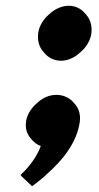

<svg xmlns="http://www.w3.org/2000/svg" viewBox="-20 -501 342 664"><path d="M112 -386C109 -362 115 -339 129 -323L135 -316C148 -301 168 -291 191 -291C213 -291 234 -300 252 -315L253 -316L261 -323C279 -339 293 -362 296 -386C299 -410 293 -433 279 -449L273 -456C260 -471 241 -481 218 -481C196 -481 174 -472 156 -457L155 -456L147 -449C129 -433 115 -410 112 -386ZM175 -173C152 -173 131 -164 113 -149L112 -148L104 -141C87 -125 73 -104 70 -80C67 -57 73 -38 85 -24L91 -17C99 -8 109 0 121 4C102 56 62 94 53 102L51 104L57 111L91 143C106 132 120 121 134 109L142 101C197 53 246 -8 256 -80C259 -104 253 -125 240 -140L234 -147C220 -163 199 -173 175 -173Z"/></svg>

Font: Hussar Woodtype
Style: BlkObl
Weight: 900
Foundry: Cannot Into Space Fonts
Version: Version 1.07